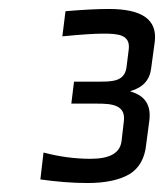

<svg xmlns="http://www.w3.org/2000/svg" viewBox="-20 -679 366 428"><path d="M256 -408 251 -365C248 -338 225 -325 182 -325C146 -325 111 -330 77 -339L70 -279C106 -274 141 -271 175 -271C216 -271 247 -278 269 -291C290 -304 303 -326 306 -358L313 -411C317 -445 303 -466 271 -475V-476C299 -484 314 -501 317 -527L325 -586C331 -635 297 -659 223 -659C194 -659 161 -657 126 -654L119 -598C160 -602 190 -604 209 -604C241 -604 271 -603 267 -569L262 -529C258 -498 231 -497 203 -497H145L139 -448H197C230 -448 261 -445 256 -408Z"/></svg>

Font: Gamestation Condensed
Style: Italic
Weight: 400
Width: 3
Designer: Jonas Hecksher
Foundry: Jonas Hecksher, Playtypeª, e-types AS
Version: Version 1.003